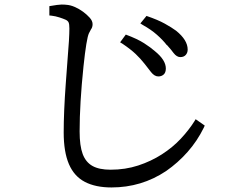

<svg xmlns="http://www.w3.org/2000/svg" viewBox="-20 -772 1040 844"><path d="M197 -704V-745Q237 -752 250.5 -752Q264 -752 271 -751Q289 -750 308.5 -741.5Q328 -733 345 -720.5Q362 -708 374.5 -694Q387 -680 387 -666Q387 -652 380 -643Q376 -636 371 -626Q360 -603 347 -480Q330 -317 330 -194Q330 -131 343.5 -95Q357 -59 386.5 -42.5Q416 -26 466 -26Q531 -26 587.5 -44.5Q644 -63 691.5 -93.5Q739 -124 774.5 -162Q810 -200 834 -238L840 -248L880 -220L876 -211Q847 -152 804.5 -104Q762 -56 710 -20Q602 52 470 52Q400 52 353 27.5Q306 3 283 -50.5Q260 -104 260 -190Q260 -279 269 -403L283 -592Q285 -627 285 -646.5Q285 -666 281.5 -673.5Q278 -681 268 -685.5Q258 -690 241 -695.5Q224 -701 207 -703ZM805 -554Q805 -540 796.5 -530.5Q788 -521 772.5 -521Q757 -521 743 -539Q733 -553 714 -574H713Q696 -596 670 -619Q644 -642 608 -662L597 -669L624 -702Q674 -685 704.5 -668Q735 -651 754 -637Q805 -596 805 -554ZM709 -471Q709 -453 699.5 -444.5Q690 -436 676 -436Q659 -436 644 -455Q633 -469 616 -491Q598 -514 576.5 -534.5Q555 -555 518 -580L508 -586L533 -620Q584 -601 613.5 -582Q643 -563 661 -547Q709 -508 709 -471Z"/></svg>

Font: Early Summer Mincho Screen
Style: Regular
Weight: 400
Designer: GuiWonder
Version: Version 1.002